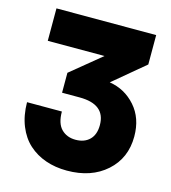

<svg xmlns="http://www.w3.org/2000/svg" viewBox="-104 -765 768 860"><g transform="rotate(15 280.0 -335.0)"><path d="M51.8 -529.8V-680.2H514.2V-543.9L368.2 -421.9Q439.9 -410.6 488.5 -355.7Q537.1 -300.8 537.1 -215.8Q537.1 -115.2 467 -52.7Q397 9.8 284.2 9.8Q230.5 9.8 185.5 -5.9Q140.6 -21.5 106.7 -52Q72.8 -82.5 53.2 -130.6Q33.7 -178.7 33.2 -240.2H194.8Q194.8 -185.1 220.2 -159.4Q245.6 -133.8 286.1 -133.8Q327.1 -133.8 351.1 -157.5Q375 -181.2 375 -225.1Q375 -321.8 254.9 -321.8H173.8V-414.1L314.9 -529.8Z"/></g></svg>

Font: TASA Orbiter Display Black
Style: Regular
Weight: 900
Designer: Weizhong Zhang
Version: Version 1.000;Glyphs 3.1.2 (3151)